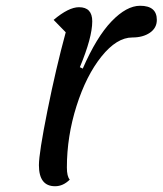

<svg xmlns="http://www.w3.org/2000/svg" viewBox="-20 -621 564 666"><path d="M171 25Q115 25 115 -48Q115 -90 144.5 -237Q174 -384 208 -509L166 -552Q218 -596 254 -596Q300 -596 300 -547Q300 -491 257 -388L267 -383Q315 -493 367 -547Q419 -601 466 -601Q524 -601 524 -552Q524 -524 500 -507.5Q476 -491 439 -491Q385 -491 332 -425Q279 -359 245.5 -253.5Q212 -148 212 -40Q212 -9 222 2Q199 25 171 25Z"/></svg>

Font: Lemonada Light
Style: Regular
Weight: 300
Designer: Mohamed Gaber (Arabic), Eduardo Tunni (Latin)
Foundry: Kief Type Foundry
Version: Version 4.004